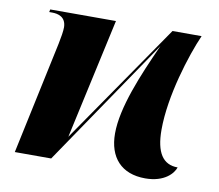

<svg xmlns="http://www.w3.org/2000/svg" viewBox="-66 -613 800 702"><g transform="rotate(10 334.5 -262.0)"><path d="M515 12C587 12 618 -26 625 -48C570 -48 543 -89 543 -174C543 -299 594 -459 628 -536H520L212 -89L310 -536H66L64 -526H75C97 -526 126 -519 127 -481C127 -465 123 -443 118 -418L29 0H164L486 -474C432 -355 378 -227 378 -131C378 -42 426 12 515 12Z"/></g></svg>

Font: Noto Serif Display SemiCondensed ExtraBold
Style: Italic
Weight: 800
Width: 4
Italic angle: -12°
Designer: Monotype Design Team
Foundry: Monotype Imaging Inc.
Version: Version 2.009